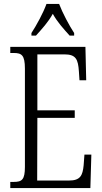

<svg xmlns="http://www.w3.org/2000/svg" viewBox="-20 -951 516 971"><path d="M139 -784V-771H162C194 -807 223 -838 247 -881C271 -838 300 -807 332 -771H355V-784C330 -822 296 -886 279 -931H215C199 -886 164 -822 139 -784ZM32 0H437L442 -169H407L403 -115C398 -63 386 -38 329 -38H168L169 -355H358V-393H169V-676H306C364 -676 375 -651 379 -590L382 -545H416L412 -714H32V-683H49C89 -683 106 -673 106 -604V-107C106 -42 91 -31 49 -31H32Z"/></svg>

Font: Noto Serif Hebrew ExtraCondensed Light
Style: Regular
Weight: 300
Width: 2
Designer: Monotype Design Team
Foundry: Monotype Imaging Inc.
Version: Version 2.004